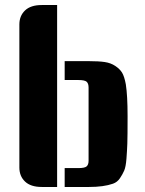

<svg xmlns="http://www.w3.org/2000/svg" viewBox="-20 -743 578 763"><path d="M207 0H146Q102 0 79.5 -21.5Q57 -43 57 -77V-646Q57 -680 79.5 -701.5Q102 -723 146 -723H207ZM237 -500H334Q372 -500 396 -496.5Q420 -493 438 -481Q456 -469 465 -454.5Q474 -440 480 -408Q487 -363 487 -282Q487 -201 486 -172.5Q485 -144 482.5 -112Q480 -80 473.5 -65Q467 -50 456.5 -34.5Q446 -19 429 -13Q392 0 334 0H237V-75H291Q317 -75 324.5 -82Q332 -89 332 -104V-395Q332 -411 324.5 -418Q317 -425 291 -425H237Z"/></svg>

Font: Keania One
Style: Regular
Weight: 400
Designer: Julia Petretta
Foundry: Julia Petretta
Version: Version 1.003